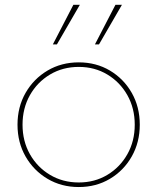

<svg xmlns="http://www.w3.org/2000/svg" viewBox="-20 -752 641 782"><path d="M211.9 -571.3H195.3L278.8 -732.4H305.2ZM383.3 -571.3H366.7L450.2 -732.4H476.6ZM300.8 9.8Q230 9.8 173.6 -23.7Q117.2 -57.1 84.2 -114.5Q51.3 -171.9 51.3 -244.1Q51.3 -316.4 84.2 -373.8Q117.2 -431.2 173.6 -464.6Q230 -498 300.8 -498Q371.6 -498 427.7 -464.6Q483.9 -431.2 516.6 -373.8Q549.3 -316.4 549.3 -244.1Q549.3 -172.4 516.6 -114.7Q483.9 -57.1 427.7 -23.7Q371.6 9.8 300.8 9.8ZM300.8 -8.8Q365.7 -8.8 417.2 -39.8Q468.8 -70.8 498.8 -124Q528.8 -177.2 528.8 -244.1Q528.8 -311 498.8 -364.3Q468.8 -417.5 417.2 -448.5Q365.7 -479.5 300.8 -479.5Q235.8 -479.5 183.8 -448.5Q131.8 -417.5 101.8 -364.3Q71.8 -311 71.8 -244.1Q71.8 -177.2 101.8 -124Q131.8 -70.8 183.8 -39.8Q235.8 -8.8 300.8 -8.8Z"/></svg>

Font: Kumbh Sans Thin
Style: Regular
Weight: 250
Version: Version 1.004